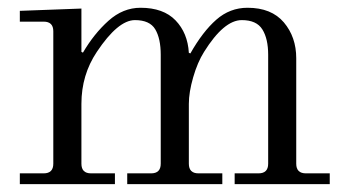

<svg xmlns="http://www.w3.org/2000/svg" viewBox="-20 -467 878 487"><path d="M30.3 0V-27.3H90.8Q115.2 -27.3 115.2 -51.8V-387.7Q115.2 -412.1 90.8 -412.1H30.3V-439.5L186.5 -445.3V-335.4L190.4 -333.5Q218.3 -381.3 255.1 -414.3Q292 -447.3 336.4 -447.3Q394.5 -447.3 425.3 -415.3Q456.1 -383.3 459 -333L462.9 -331.5Q494.1 -386.7 528.6 -417Q563 -447.3 607.9 -447.3Q668.5 -447.3 700 -410.2Q731.4 -373 731.4 -319.3V-51.8Q731.4 -27.3 755.9 -27.3H816.4V0H575.2V-27.3H635.7Q660.2 -27.3 660.2 -51.8V-328.1Q660.2 -368.7 645.5 -392.3Q630.9 -416 593.3 -416Q547.9 -416 497.6 -335.4Q481 -309.1 470 -271Q459 -232.9 459 -203.6V-51.8Q459 -27.3 483.4 -27.3H543.9V0H302.7V-27.3H363.3Q387.7 -27.3 387.7 -51.8V-328.1Q387.7 -369.1 373.8 -392.6Q359.9 -416 322.3 -416Q279.3 -416 225.6 -335.4Q186.5 -276.9 186.5 -203.6V-51.8Q186.5 -27.3 210.9 -27.3H271.5V0Z"/></svg>

Font: Theano Modern
Style: Regular
Weight: 400
Designer: Alexey Kryukov
Version: Version 2.00